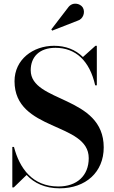

<svg xmlns="http://www.w3.org/2000/svg" viewBox="-20 -1009 622 1044"><path d="M401 -896C433.5 -905 445 -944 430 -968.5C416 -990.5 373.5 -1001.5 349.5 -967L259 -849L264 -842.5ZM55 10 124.5 -57.5C166 -13.5 224 15 304.5 15C445.5 15 544 -72.5 544 -207.5C544 -491 147 -449.5 147 -627C147 -699 193.5 -749 281.5 -749C391 -749 467.5 -679 497.5 -545H506.5V-760H499L431 -699C390.5 -739 337.5 -760 274 -760C159 -760 59 -685 59 -567.5C59 -292.5 462.5 -346.5 462.5 -149C462.5 -53.5 398 5 297.5 5C155.5 5 86 -95 56 -210H47V10Z"/></svg>

Font: Bodoni* 24pt Medium
Style: Regular
Weight: 500
Version: Version 2.3